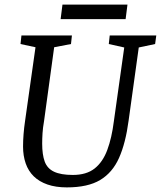

<svg xmlns="http://www.w3.org/2000/svg" viewBox="-20 -802 698 833"><path d="M270 11Q222 11 186 -1.5Q150 -14 126.5 -37Q103 -60 91.5 -93Q80 -126 80 -166Q80 -218 89 -279L134 -597L69 -611L73 -648H292L288 -611L215 -597L171 -276Q166 -248 164.5 -224Q163 -200 163 -179Q163 -131 174 -101Q185 -71 214.5 -57Q244 -43 296 -43Q355 -43 390.5 -71Q426 -99 445.5 -151.5Q465 -204 474 -276L519 -596L452 -611L456 -648H658L653 -611L582 -596L538 -279Q525 -181 496.5 -117Q468 -53 414.5 -21Q361 11 270 11ZM243 -719 251 -782H533L525 -719Z"/></svg>

Font: Faustina
Style: Italic
Weight: 400
Italic angle: -8°
Designer: Alfonso Garcia
Foundry: http://www.omnibus-type.com
Version: Version 1.200